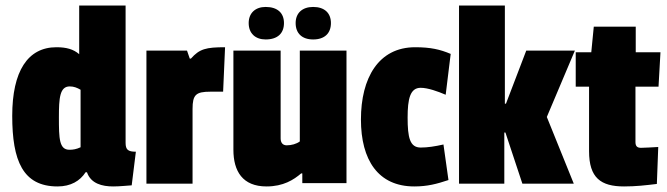

<svg xmlns="http://www.w3.org/2000/svg" viewBox="-20 -661 2401 691"><path d="M387 10C412 10 436 7 454 6L469 -115C441 -115 432 -122 432 -147V-641H265V-466C244 -484 219 -491 183 -491C80 -491 24 -405 24 -244C24 -83 62 10 187 10C235 10 268 -10 288 -41H293C307 0 348 10 387 10ZM192 -239C192 -308 195 -350 231 -350C246 -350 258 -345 270 -338V-131C255 -124 243 -122 230 -122C193 -122 192 -162 192 -239Z M673 -269C673 -320 685 -331 737 -331H783L790 -491C721 -491 698 -485 667 -450H663L653 -479H507V0H673Z M939 10C1000 10 1037 -14 1064 -37H1068V-2H1227V-479H1059V-152C1047 -143 1029 -138 1012 -138C997 -138 990 -148 990 -163V-479H820V-122C820 -45 853 10 939 10ZM875 -578C875 -541 899 -519 936 -519C979 -519 1002 -541 1002 -578C1002 -614 979 -636 936 -636C899 -636 875 -614 875 -578ZM1044 -578C1044 -541 1067 -519 1107 -519C1148 -519 1171 -541 1171 -578C1171 -614 1148 -636 1107 -636C1068 -636 1044 -614 1044 -578Z M1447 -238C1447 -305 1456 -345 1494 -345C1520 -345 1556 -332 1584 -320L1602 -467C1564 -483 1530 -491 1474 -491C1342 -491 1279 -380 1279 -231C1279 -85 1341 10 1471 10C1518 10 1552 1 1594 -13L1576 -141C1545 -134 1519 -130 1494 -130C1455 -130 1447 -166 1447 -238Z M2045 0 1948 -240 2049 -479H1874L1801 -288H1797V-641H1632V0H1795V-184H1799L1860 0Z M2226 10C2268 10 2303 6 2344 1L2349 -132C2329 -131 2301 -129 2287 -129C2273 -129 2267 -135 2267 -150V-349H2350L2357 -473H2268V-565H2117L2108 -473H2052V-349H2100V-117C2100 -21 2142 10 2226 10Z"/></svg>

Font: Passion One
Style: Regular
Weight: 400
Designer: Alejandro Lo Celso
Foundry: Fontstage
Version: Version 1.001